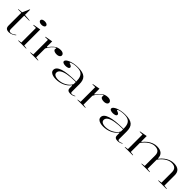

<svg xmlns="http://www.w3.org/2000/svg" viewBox="465 -2445 4193 4193"><g transform="rotate(45 2562.0 -348.0)"><path d="M229 15Q173 15 148 -9.5Q123 -34 123 -86V-480H20V-490L128 -500L201 -664H212V-503L369 -490V-480H212V-69Q212 -35 225 -20.5Q238 -6 264 -6Q298 -6 326.5 -22Q355 -38 386 -62L391 -53Q379 -41 361 -29.5Q343 -18 321.5 -7.5Q300 3 276 9Q252 15 229 15Z M619 -605Q593 -605 573 -612Q553 -619 542 -631Q531 -643 531 -658Q531 -674 542 -686Q553 -698 573 -704.5Q593 -711 619 -711Q645 -711 665 -704.5Q685 -698 696.5 -686Q708 -674 708 -658Q708 -643 696.5 -631Q685 -619 665 -612Q645 -605 619 -605ZM505 0V-10L583 -20V-472H498V-483L673 -515V-20L751 -10V0Z M874 0V-10L952 -21V-472H866V-483L1041 -515V-354L1053 -346Q1078 -383 1103 -411.5Q1128 -440 1153 -460Q1188 -489 1226 -502Q1264 -515 1308 -515Q1338 -515 1360.5 -506.5Q1383 -498 1396 -483Q1409 -468 1409 -447Q1409 -428 1397 -413.5Q1385 -399 1362.5 -390Q1340 -381 1309 -381Q1278 -381 1254.5 -388Q1231 -395 1218 -407.5Q1205 -420 1205 -437Q1205 -443 1206.5 -448Q1208 -453 1209.5 -457.5Q1211 -462 1211 -465Q1211 -473 1200 -473Q1186 -473 1164 -455.5Q1142 -438 1115 -408Q1093 -383 1073.5 -354Q1054 -325 1041 -296V-21L1119 -10V0Z M1843 -515Q1921 -515 1974.5 -501Q2028 -487 2061 -457.5Q2094 -428 2108.5 -381.5Q2123 -335 2123 -272V-36Q2123 -19 2133 -11.5Q2143 -4 2158 -4Q2177 -4 2200 -11.5Q2223 -19 2244 -31V-20Q2229 -9 2209 -1Q2189 7 2167.5 11Q2146 15 2125 15Q2079 15 2056 -4Q2033 -23 2033 -63Q2033 -90 2033 -103Q2033 -116 2033 -123Q2033 -130 2033 -137L2023 -144Q1997 -105 1959 -75Q1921 -45 1875.5 -25Q1830 -5 1780.5 5Q1731 15 1681 15Q1629 15 1588 3.5Q1547 -8 1522.5 -32Q1498 -56 1498 -94Q1498 -179 1631.5 -222.5Q1765 -266 2033 -266Q2033 -348 2012.5 -399.5Q1992 -451 1946.5 -475.5Q1901 -500 1824 -500Q1771 -500 1730 -492.5Q1689 -485 1666 -475.5Q1643 -466 1643 -457Q1643 -452 1652 -447Q1661 -442 1684 -434Q1724 -419 1724 -391Q1724 -366 1694.5 -353.5Q1665 -341 1623 -341Q1584 -341 1555.5 -353.5Q1527 -366 1527 -392Q1527 -414 1552.5 -436Q1578 -458 1622 -476Q1666 -494 1723 -504.5Q1780 -515 1843 -515ZM2033 -252Q1884 -252 1784.5 -233.5Q1685 -215 1636 -180.5Q1587 -146 1587 -97Q1587 -68 1605 -49.5Q1623 -31 1654.5 -22.5Q1686 -14 1723 -14Q1764 -14 1810 -24.5Q1856 -35 1899.5 -57.5Q1943 -80 1978.5 -112Q2014 -144 2033 -187Z M2335 0V-10L2413 -21V-472H2327V-483L2502 -515V-354L2514 -346Q2539 -383 2564 -411.5Q2589 -440 2614 -460Q2649 -489 2687 -502Q2725 -515 2769 -515Q2799 -515 2821.5 -506.5Q2844 -498 2857 -483Q2870 -468 2870 -447Q2870 -428 2858 -413.5Q2846 -399 2823.5 -390Q2801 -381 2770 -381Q2739 -381 2715.5 -388Q2692 -395 2679 -407.5Q2666 -420 2666 -437Q2666 -443 2667.5 -448Q2669 -453 2670.5 -457.5Q2672 -462 2672 -465Q2672 -473 2661 -473Q2647 -473 2625 -455.5Q2603 -438 2576 -408Q2554 -383 2534.5 -354Q2515 -325 2502 -296V-21L2580 -10V0Z M3304 -515Q3382 -515 3435.5 -501Q3489 -487 3522 -457.5Q3555 -428 3569.5 -381.5Q3584 -335 3584 -272V-36Q3584 -19 3594 -11.5Q3604 -4 3619 -4Q3638 -4 3661 -11.5Q3684 -19 3705 -31V-20Q3690 -9 3670 -1Q3650 7 3628.5 11Q3607 15 3586 15Q3540 15 3517 -4Q3494 -23 3494 -63Q3494 -90 3494 -103Q3494 -116 3494 -123Q3494 -130 3494 -137L3484 -144Q3458 -105 3420 -75Q3382 -45 3336.5 -25Q3291 -5 3241.5 5Q3192 15 3142 15Q3090 15 3049 3.5Q3008 -8 2983.5 -32Q2959 -56 2959 -94Q2959 -179 3092.5 -222.5Q3226 -266 3494 -266Q3494 -348 3473.5 -399.5Q3453 -451 3407.5 -475.5Q3362 -500 3285 -500Q3232 -500 3191 -492.5Q3150 -485 3127 -475.5Q3104 -466 3104 -457Q3104 -452 3113 -447Q3122 -442 3145 -434Q3185 -419 3185 -391Q3185 -366 3155.5 -353.5Q3126 -341 3084 -341Q3045 -341 3016.5 -353.5Q2988 -366 2988 -392Q2988 -414 3013.5 -436Q3039 -458 3083 -476Q3127 -494 3184 -504.5Q3241 -515 3304 -515ZM3494 -252Q3345 -252 3245.5 -233.5Q3146 -215 3097 -180.5Q3048 -146 3048 -97Q3048 -68 3066 -49.5Q3084 -31 3115.5 -22.5Q3147 -14 3184 -14Q3225 -14 3271 -24.5Q3317 -35 3360.5 -57.5Q3404 -80 3439.5 -112Q3475 -144 3494 -187Z M3796 0V-10L3874 -21V-470H3788V-481L3963 -513V-347L3974 -340Q4014 -394 4063.5 -433Q4113 -472 4169.5 -493.5Q4226 -515 4284 -515Q4333 -515 4370 -503.5Q4407 -492 4432 -470Q4457 -448 4469.5 -415.5Q4482 -383 4482 -340V-21L4566 -10V0H4310V-10L4393 -21V-344Q4393 -415 4356.5 -450Q4320 -485 4246 -485Q4205 -485 4165.5 -470Q4126 -455 4089.5 -429.5Q4053 -404 4021 -370.5Q3989 -337 3963 -300V-21L4047 -10V0ZM4828 0V-10L4911 -21V-344Q4911 -415 4874.5 -450Q4838 -485 4765 -485Q4723 -485 4683.5 -470Q4644 -455 4607 -429Q4570 -403 4538 -369.5Q4506 -336 4481 -298V-347L4492 -340Q4532 -393 4582 -432.5Q4632 -472 4688.5 -493.5Q4745 -515 4803 -515Q4853 -515 4890.5 -504Q4928 -493 4952.5 -470.5Q4977 -448 4989 -415.5Q5001 -383 5001 -338V-21L5087 -10V0Z"/></g></svg>

Font: Kalnia SemiExpanded Light
Style: Regular
Weight: 300
Width: 6
Designer: Frida Medrano
Foundry: Frida Medrano
Version: Version 1.105